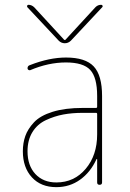

<svg xmlns="http://www.w3.org/2000/svg" viewBox="-20 -770 540 800"><path d="M224.6 -600.6 93.8 -740.2Q91.8 -743.2 93.3 -746.6Q94.7 -750 98.6 -750Q111.3 -750 122.1 -740.2L248 -603.5H250H252L377.9 -740.2Q387.7 -750 401.4 -750Q405.3 -750 407.2 -746.6Q409.2 -743.2 406.2 -740.2L275.4 -600.6Q264.6 -589.8 250 -589.8Q235.4 -589.8 224.6 -600.6ZM325.2 -299.8Q281.2 -299.8 244.1 -293Q207 -286.1 171.4 -269.5Q135.7 -252.9 115.2 -219.7Q94.7 -186.5 94.7 -139.6Q94.7 -80.1 127.4 -44.9Q160.2 -9.8 214.8 -9.8Q289.1 -9.8 336.9 -66.4Q384.8 -123 384.8 -210V-294.9Q384.8 -299.8 379.9 -299.8ZM214.8 9.8Q150.4 9.8 112.8 -31.2Q75.2 -72.3 75.2 -139.6Q75.2 -173.8 85.4 -203.1Q95.7 -232.4 121.6 -260.3Q147.5 -288.1 199.2 -304.2Q251 -320.3 325.2 -320.3H379.9Q384.8 -320.3 384.8 -325.2V-370.1Q384.8 -447.3 356 -478.5Q327.1 -509.8 254.9 -509.8Q181.6 -509.8 105.5 -477.5Q101.6 -476.6 98.1 -479Q94.7 -481.4 94.7 -485.4Q94.7 -496.1 105.5 -499Q185.5 -530.3 254.9 -530.3Q335.9 -530.3 370.6 -493.2Q405.3 -456.1 405.3 -370.1V-9.8Q405.3 0 395 0Q384.8 0 384.8 -9.8V-106.4Q384.8 -107.4 383.8 -107.4Q381.8 -107.4 381.8 -106.4Q357.4 -52.7 314 -21.5Q270.5 9.8 214.8 9.8Z"/></svg>

Font: Rounded-X Mgen+ 2m thin
Style: Regular
Weight: 100
Designer: [Source Han Sans]
Ryoko NISHIZUKA  (kana & ideographs); Paul D. Hunt (Latin, Greek & Cyrillic); Wenlong ZHANG  (bopomofo
Version: Version 1.059.20150602